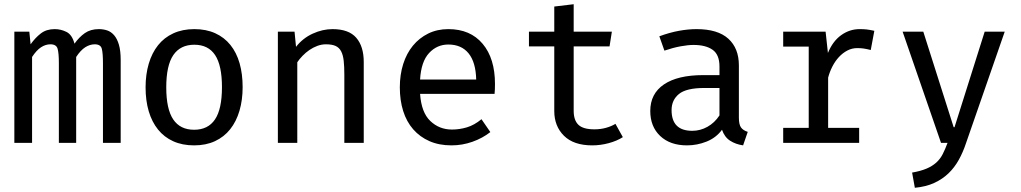

<svg xmlns="http://www.w3.org/2000/svg" viewBox="-20 -677 4840 910"><path d="M132 0H48V-527H119L125 -467Q147 -498 173.5 -518.5Q200 -539 239 -539Q269 -539 295.5 -525.5Q322 -512 333 -470Q355 -501 382 -520Q409 -539 449 -539Q469 -539 487.5 -533Q506 -527 520.5 -510.5Q535 -494 543.5 -465.5Q552 -437 552 -392V0H468V-378Q468 -425 462.5 -446Q457 -467 429 -467Q406 -467 384 -453Q362 -439 341 -407V0H259V-378Q259 -425 253 -446Q247 -467 219 -467Q196 -467 174.5 -453Q153 -439 132 -407Z M1032 -264Q1032 -367 999.5 -416Q967 -465 901 -465Q835 -465 801.5 -416Q768 -367 768 -263Q768 -160 801 -111Q834 -62 900 -62Q966 -62 999 -111Q1032 -160 1032 -264ZM670 -263Q670 -324 685 -375Q700 -426 729 -462.5Q758 -499 801.5 -519Q845 -539 901 -539Q957 -539 1000 -519.5Q1043 -500 1072 -464Q1101 -428 1115.5 -377.5Q1130 -327 1130 -264Q1130 -203 1115 -152Q1100 -101 1071 -64.5Q1042 -28 999 -8Q956 12 900 12Q844 12 801 -7.5Q758 -27 729 -63Q700 -99 685 -149.5Q670 -200 670 -263Z M1297 0V-527H1376L1383 -455Q1415 -496 1462 -517.5Q1509 -539 1556 -539Q1633 -539 1668.5 -498Q1704 -457 1704 -383V0H1612V-323Q1612 -362 1609 -389Q1606 -416 1597 -433.5Q1588 -451 1571 -459Q1554 -467 1525 -467Q1504 -467 1484 -459.5Q1464 -452 1446.5 -440Q1429 -428 1414 -412.5Q1399 -397 1389 -382V0Z M1971 -232Q1977 -144 2019.5 -103.5Q2062 -63 2122 -63Q2158 -63 2193 -73.5Q2228 -84 2262 -112L2304 -51Q2267 -22 2219 -5Q2171 12 2120 12Q2061 12 2015.5 -8Q1970 -28 1938.5 -64Q1907 -100 1891 -150.5Q1875 -201 1875 -263Q1875 -323 1891 -373.5Q1907 -424 1937 -460.5Q1967 -497 2009.5 -518Q2052 -539 2105 -539Q2209 -539 2267.5 -469.5Q2326 -400 2326 -279Q2326 -265 2325.5 -253Q2325 -241 2324 -232ZM2105 -466Q2051 -466 2013.5 -425.5Q1976 -385 1971 -300H2237Q2235 -382 2201 -424Q2167 -466 2105 -466Z M2932 -27Q2904 -9 2865 1.5Q2826 12 2787 12Q2699 12 2653 -33.5Q2607 -79 2607 -151V-457H2487V-527H2607V-646L2699 -657V-527H2880L2869 -457H2699V-152Q2699 -107 2721.5 -85.5Q2744 -64 2797 -64Q2826 -64 2851.5 -71Q2877 -78 2897 -90Z M3482 -119Q3482 -87 3492 -73Q3502 -59 3524 -52L3502 12Q3467 7 3440.5 -10Q3414 -27 3402 -62Q3374 -24 3329 -6Q3284 12 3236 12Q3156 12 3109 -32.5Q3062 -77 3062 -151Q3062 -233 3127 -277Q3192 -321 3313 -321H3390V-362Q3390 -418 3357.5 -441Q3325 -464 3267 -464Q3241 -464 3205.5 -457.5Q3170 -451 3129 -437L3105 -505Q3154 -523 3198 -531Q3242 -539 3281 -539Q3382 -539 3432 -493.5Q3482 -448 3482 -367ZM3261 -57Q3299 -57 3333 -76Q3367 -95 3390 -130V-260H3318Q3233 -260 3198 -231.5Q3163 -203 3163 -155Q3163 -57 3261 -57Z M4052 0H3692V-71H3813V-456H3692V-527H3893L3904 -426Q3927 -482 3967 -510.5Q4007 -539 4054 -539Q4073 -539 4087 -537.5Q4101 -536 4124 -531L4107 -440Q4087 -445 4073.5 -447Q4060 -449 4043 -449Q4018 -449 3996 -437.5Q3974 -426 3956 -406.5Q3938 -387 3925 -361.5Q3912 -336 3905 -309V-71H4052Z M4558 3Q4544 45 4524 81Q4504 117 4475.5 144.5Q4447 172 4408 190Q4369 208 4316 213L4303 141Q4343 134 4370.5 122.5Q4398 111 4417 94Q4436 77 4448 53.5Q4460 30 4471 0H4440L4258 -527H4356L4500 -74H4504L4647 -527H4742Z"/></svg>

Font: Wlorlttqgufhjawjgtejqphaquk
Style: Regular
Weight: 400
Monospace: yes
Designer: Carrois Corporate & Edenspiekermann
Foundry: Carrois Corporate GbR & Edenspiekermann AG
Version: Version 2.001